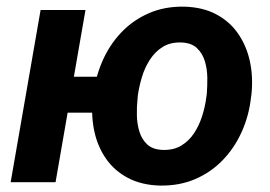

<svg xmlns="http://www.w3.org/2000/svg" viewBox="-20 -559 827 589"><path d="M368.7 -323.7 349.1 -213.4H71.8L90.3 -323.7ZM242.2 -528.3 150.4 0H12.7L104.5 -528.3ZM264.2 -254.9 265.6 -265.6Q272.5 -321.8 294.2 -371.6Q315.9 -421.4 351.8 -459.2Q387.7 -497.1 436.3 -518.3Q484.9 -539.6 544.9 -538.6Q602.1 -537.1 643.3 -515.1Q684.6 -493.2 710.4 -455.8Q736.3 -418.5 746.6 -370.8Q756.8 -323.2 751.5 -270.5L750 -259.8Q743.7 -203.6 721.4 -154.3Q699.2 -105 663.1 -67.6Q627 -30.3 578.6 -9.5Q530.3 11.2 470.7 10.3Q414.6 8.8 373 -12.9Q331.5 -34.7 305.7 -71.5Q279.8 -108.4 269.5 -155.5Q259.3 -202.6 264.2 -254.9ZM402.8 -266.1 401.9 -255.4Q399.4 -231.9 399.9 -205.3Q400.4 -178.7 407.7 -155Q415 -131.3 431.9 -115.7Q448.7 -100.1 479.5 -99.1Q512.7 -98.1 536.4 -112.5Q560.1 -127 575.7 -150.9Q591.3 -174.8 600.3 -203.6Q609.4 -232.4 612.8 -259.8L614.3 -270Q616.2 -293.5 616 -320.3Q615.7 -347.2 608.4 -371.3Q601.1 -395.5 584 -411.6Q566.9 -427.7 535.6 -428.7Q502.4 -429.7 479 -415Q455.6 -400.4 439.7 -375.7Q423.8 -351.1 415.3 -322.3Q406.7 -293.5 402.8 -266.1Z"/></svg>

Font: Roboto
Style: Bold Italic
Weight: 700
Italic angle: -12°
Designer: Christian Robertson
Foundry: Google
Version: Version 3.0